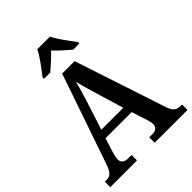

<svg xmlns="http://www.w3.org/2000/svg" viewBox="-257 -1065 1199 1199"><g transform="rotate(-45 342.5 -465.5)"><path d="M189 -784V-771H244C273 -796 317 -834 345 -865C373 -834 417 -796 446 -771H501V-784C472 -822 422 -886 402 -931H289C269 -886 218 -822 189 -784ZM3 0H239V-48H207C176 -48 158 -63 158 -90C158 -106 164 -129 169 -145L198 -237H429L462 -134C467 -120 471 -102 471 -88C471 -61 452 -48 425 -48H395V0H685V-48H672C638 -48 618 -61 602 -108L402 -714H292L89 -123C68 -61 50 -48 16 -48H3ZM217 -293 276 -476C292 -526 307 -575 317 -618C326 -574 342 -521 358 -469L411 -293Z"/></g></svg>

Font: Noto Serif Armenian SemiCondensed SemiBold
Style: Regular
Weight: 600
Width: 4
Designer: Monotype Design Team
Foundry: Monotype Imaging Inc.
Version: Version 2.008